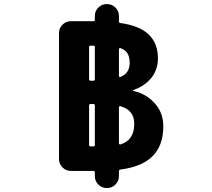

<svg xmlns="http://www.w3.org/2000/svg" viewBox="-20 -859 1040 942"><path d="M563.5 -753.9Q563.5 -747.1 570.3 -746.1Q662.1 -733.4 708 -691.4Q754.9 -647.5 754.9 -572.3Q754.9 -510.7 713.9 -466.8Q680.7 -432.6 633.8 -417Q632.8 -417 632.8 -415.5Q632.8 -414.1 633.8 -413.1Q694.3 -399.4 733.4 -358.4Q781.2 -310.5 781.2 -239.3Q781.2 -144.5 727.5 -91.8Q676.8 -41 571.3 -27.3Q563.5 -26.4 563.5 -19.5V5.9Q563.5 29.3 546.4 46.4Q529.3 63.5 505.9 63.5H502.9Q479.5 63.5 462.4 46.4Q445.3 29.3 445.3 5.9V-13.7Q445.3 -20.5 438.5 -20.5H327.1Q303.7 -20.5 286.6 -37.6Q269.5 -54.7 269.5 -78.1V-697.3Q269.5 -720.7 286.6 -737.8Q303.7 -754.9 327.1 -754.9H438.5Q445.3 -754.9 445.3 -761.7V-781.2Q445.3 -804.7 462.4 -821.8Q479.5 -838.9 502.9 -838.9H505.9Q529.3 -838.9 546.4 -821.8Q563.5 -804.7 563.5 -781.2ZM570.3 -337.9Q568.4 -338.9 565.9 -336.9Q563.5 -335 563.5 -332V-156.2Q563.5 -153.3 565.9 -151.4Q568.4 -149.4 570.3 -150.4Q638.7 -169.9 638.7 -252Q638.7 -319.3 570.3 -337.9ZM570.3 -623Q568.4 -624 565.9 -622.1Q563.5 -620.1 563.5 -617.2V-486.3Q563.5 -483.4 565.9 -481.9Q568.4 -480.5 570.3 -481.4Q616.2 -499 616.2 -550.8Q616.2 -584 602.5 -601.6Q590.8 -616.2 570.3 -623ZM445.3 -627Q445.3 -634.8 438.5 -634.8H424.8Q417 -634.8 417 -627V-470.7Q417 -462.9 424.8 -462.9H438.5Q445.3 -462.9 445.3 -470.7ZM438.5 -140.6Q445.3 -140.6 445.3 -148.4V-341.8Q445.3 -348.6 438.5 -348.6H424.8Q417 -348.6 417 -341.8V-148.4Q417 -140.6 424.8 -140.6Z"/></svg>

Font: Gen Jyuu Gothic Monospace Bold
Style: Bold
Weight: 700
Designer: [Source Han Sans]
Ryoko NISHIZUKA  (kana & ideographs); Paul D. Hunt (Latin, Greek & Cyrillic); Wenlong ZHANG  (bopomofo
Version: Version 1.002.20150607